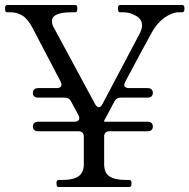

<svg xmlns="http://www.w3.org/2000/svg" viewBox="-30 -745 755 765"><path d="M697 -725Q705 -725 705 -711Q705 -696 697 -696H682Q656 -696 625.5 -674.5Q595 -653 575 -616Q533 -540 469 -419Q465 -411 465 -407Q465 -401 470 -397.5Q475 -394 483 -394H558Q568 -394 573.5 -389Q579 -384 579 -375Q579 -366 573.5 -361Q568 -356 558 -356H451Q434 -356 426 -341L392 -277Q385 -266 385 -263V-260H558Q568 -260 573.5 -255Q579 -250 579 -241Q579 -232 573.5 -227Q568 -222 558 -222H406Q396 -222 390.5 -216.5Q385 -211 385 -201V-91Q385 -56 406.5 -42Q428 -28 471 -28H486Q494 -28 494 -14Q494 0 486 0H203Q195 0 195 -14Q195 -28 203 -28H218Q263 -28 283.5 -43Q304 -58 304 -91V-201Q304 -211 298.5 -216.5Q293 -222 283 -222H122Q112 -222 106.5 -227Q101 -232 101 -241Q101 -250 106.5 -255Q112 -260 122 -260H268Q276 -260 281 -264Q286 -268 286 -274Q286 -279 283 -285L253 -341Q246 -356 228 -356H122Q112 -356 106.5 -361Q101 -366 101 -375Q101 -384 106.5 -389Q112 -394 122 -394H197Q206 -394 210.5 -398Q215 -402 215 -408Q215 -413 212 -419L99 -635Q79 -672 57.5 -684Q36 -696 14 -696H-2Q-10 -696 -10 -711Q-10 -725 -2 -725H271Q278 -725 278 -711Q278 -696 271 -696H255Q177 -696 177 -661Q177 -647 185 -634Q192 -620 274 -469L349 -330Q356 -318 364 -318Q372 -318 378 -330L528 -614Q536 -632 536 -643Q536 -669 511 -682.5Q486 -696 464 -696H447Q440 -696 440 -711Q440 -725 447 -725Z"/></svg>

Font: Shippori Mincho B1
Style: Regular
Weight: 400
Designer: FONTDASU
Foundry: FONTDASU / Google Inc. / but / Adobe
Version: Version 3.110; ttfautohint (v1.8.3)